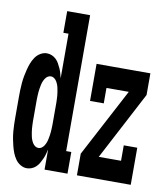

<svg xmlns="http://www.w3.org/2000/svg" viewBox="-83 -805 766 882"><g transform="rotate(10 300.0 -363.5)"><path d="M101 8Q86 8 71.5 -0.5Q57 -9 47.5 -23Q38 -37 32.5 -51.5Q27 -66 23 -81.5Q19 -97 16 -113Q13 -129 11.5 -145.5Q10 -162 9.5 -178Q9 -194 9 -210V-310Q9 -326 9.5 -342Q10 -358 11.5 -374.5Q13 -391 16 -407Q19 -423 23 -438.5Q27 -454 32.5 -468.5Q38 -483 47.5 -497Q57 -511 71.5 -519.5Q86 -528 101 -528Q113 -528 124 -523.5Q135 -519 143.5 -511Q152 -503 158 -492.5Q164 -482 169 -471Q174 -460 177 -449Q180 -438 183 -426V-634H159V-735H266V-101H290V0H183V-94Q180 -82 177 -71Q174 -60 169 -49Q164 -38 158 -27.5Q152 -17 143.5 -9Q135 -1 124 3.5Q113 8 101 8ZM334 0V-101L502 -419H398V-347H334V-520H585V-419L418 -101H522V-173H585V0ZM138 -93Q146 -93 153 -98Q160 -103 164.5 -110.5Q169 -118 172 -126Q175 -134 176.5 -142.5Q178 -151 179.5 -159Q181 -167 181.5 -175.5Q182 -184 182.5 -192.5Q183 -201 183 -210V-310Q183 -319 182.5 -327.5Q182 -336 181.5 -344.5Q181 -353 179.5 -361Q178 -369 176.5 -377.5Q175 -386 172 -394Q169 -402 164.5 -409.5Q160 -417 153 -422Q146 -427 138 -427Q129 -427 122 -422Q115 -417 110.5 -409.5Q106 -402 103 -394Q100 -386 98.5 -377.5Q97 -369 95.5 -361Q94 -353 93.5 -344.5Q93 -336 92.5 -327.5Q92 -319 92 -310V-210Q92 -201 92.5 -192.5Q93 -184 93.5 -175.5Q94 -167 95.5 -159Q97 -151 98.5 -142.5Q100 -134 103 -126Q106 -118 110.5 -110.5Q115 -103 122 -98Q129 -93 138 -93Z"/></g></svg>

Font: Iosevka HT Extended
Style: Bold
Weight: 700
Width: 7
Monospace: yes
Designer: Belleve Invis
Foundry: Belleve Invis
Version: Version 32.3.0; ttfautohint (v1.8.4)